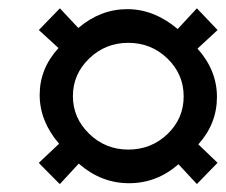

<svg xmlns="http://www.w3.org/2000/svg" viewBox="-20 -515 550 468"><path d="M508.8 -116.7 461.9 -68.4 460.9 -67.4 460 -66.4 459 -67.4 458 -68.4 415 -114.7Q362.3 -68.4 294.4 -68.4Q226.6 -68.4 171.9 -116.2L127.9 -68.4L127 -67.4L126 -66.4L125 -67.4L124 -67.9L76.2 -116.2L75.7 -117.2L74.7 -118.2L75.7 -119.1L76.7 -120.1L124 -164.6Q76.7 -219.7 76.7 -283.7Q76.7 -347.7 122.6 -397.9L76.7 -439.9L75.7 -440.9L74.7 -441.9L75.7 -442.9L76.2 -443.4L124 -492.7L125 -493.7L126 -494.6L127 -493.7L127.9 -492.7L170.9 -446.8Q225.1 -492.7 290.3 -492.7Q355.5 -492.7 413.1 -444.3L458 -492.7L459 -493.7L460 -494.6L460.9 -493.7L461.9 -492.7L508.8 -443.4L509.3 -442.9L510.3 -441.9L509.3 -440.9L508.3 -439.9L461.4 -396.5Q508.8 -343.8 508.8 -278.6Q508.8 -213.4 463.4 -163.1L508.3 -120.1L509.3 -119.1L510.3 -118.2L509.3 -117.2ZM292.7 -150.4Q348.6 -150.4 388.2 -188.2Q427.7 -226.1 427.7 -280Q427.7 -334 388.2 -372.3Q348.6 -410.6 292.7 -410.6Q236.8 -410.6 197.3 -372.3Q157.7 -334 157.7 -280.8Q157.7 -227.5 197.3 -189Q236.8 -150.4 292.7 -150.4Z"/></svg>

Font: RIT Rachana
Style: Bold
Weight: 700
Designer: Hussain KH
Version: 1.5.2